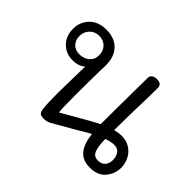

<svg xmlns="http://www.w3.org/2000/svg" viewBox="-123 -808 1037 1037"><g transform="rotate(45 395.5 -289.5)"><path d="M766 -112Q766 -65 735.5 -28.5Q705 8 645 8Q590 8 561.5 -26Q533 -60 525 -129Q497 -114 446 -83L324 -13Q307 -3 280 -3Q260 -3 252 -11.5Q244 -20 242 -43Q238 -76 238 -157L239 -216Q240 -237 240 -268L242 -360Q212 -336 171 -336Q118 -336 84.5 -370.5Q51 -405 51 -458Q51 -511 86 -547Q121 -583 183 -583Q244 -583 280 -547Q316 -511 316 -445Q316 -421 315 -399Q313 -309 313 -223Q313 -105 317 -85Q473 -176 521 -200Q521 -315 523 -491Q524 -515 524 -558Q524 -571 535 -579Q546 -587 564 -587Q601 -587 601 -557Q601 -490 598 -406Q598 -381 596.5 -326.5Q595 -272 595 -229Q627 -236 645 -236Q683 -236 710.5 -218Q738 -200 752 -171.5Q766 -143 766 -112ZM252 -458Q252 -490 231.5 -511Q211 -532 179 -532Q146 -532 124.5 -510Q103 -488 103 -455Q103 -425 121.5 -405Q140 -385 173 -385Q206 -385 229 -404.5Q252 -424 252 -458ZM705 -109Q705 -136 692 -154.5Q679 -173 652 -173Q630 -173 595 -161Q596 -103 607 -76.5Q618 -50 650 -50Q676 -50 690.5 -66.5Q705 -83 705 -109Z"/></g></svg>

Font: Mali
Style: Regular
Weight: 400
Version: Version 1.000; ttfautohint (v1.6)